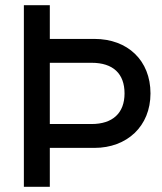

<svg xmlns="http://www.w3.org/2000/svg" viewBox="-20 -720 626 740"><path d="M72 -700V0H172V-150H344C469 -150 560 -233 560 -360C560 -487 472 -570 344 -570H172V-700ZM172 -478H333C416 -478 460 -436 460 -360C460 -284 414 -242 333 -242H172Z"/></svg>

Font: Space Text Medium
Style: Regular
Weight: 500
Designer: Florian Karsten (Space Text), Colophon Foundry (Space Mono)
Foundry: Florian Karsten
Version: Version 1.003;PS 001.003;hotconv 1.0.88;makeotf.lib2.5.64775